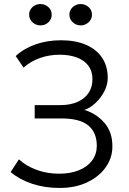

<svg xmlns="http://www.w3.org/2000/svg" viewBox="-20 -914 636 949"><path d="M275 15Q200.5 15 138.5 -5.8Q76.5 -26.5 32.5 -63.5L73.5 -126.5Q109 -93.5 160.8 -74.5Q212.5 -55.5 271.5 -55.5Q329 -55.5 370.8 -72.8Q412.5 -90 435.2 -120.8Q458 -151.5 458.5 -192.5Q458.5 -259 416.5 -293.8Q374.5 -328.5 285 -328.5H151.5V-394.5H278.5Q326.5 -394.5 362 -409.8Q397.5 -425 417.2 -453.8Q437 -482.5 437 -522.5Q437 -561.5 417.5 -588.2Q398 -615 361.5 -629.2Q325 -643.5 275 -643.5Q223 -643.5 177.2 -627.2Q131.5 -611 96.5 -580L57.5 -637Q99 -675 156.8 -695Q214.5 -715 281.5 -715Q352.5 -715 404.5 -692.8Q456.5 -670.5 484.5 -628.8Q512.5 -587 512.5 -529Q512.5 -494.5 495.2 -461.8Q478 -429 451.5 -404.5Q425 -380 397.5 -370.5Q456 -353 496.2 -306.8Q536.5 -260.5 535.5 -187.5Q535 -133.5 502.5 -87.2Q470 -41 411.2 -13Q352.5 15 275 15ZM180 -788.5Q157 -788.5 140.5 -804Q124 -819.5 124 -841.5Q124 -856.5 131.8 -868.5Q139.5 -880.5 152.2 -887.2Q165 -894 180 -894Q202 -894 218.8 -879.2Q235.5 -864.5 235.5 -841.5Q235.5 -826.5 228 -814.5Q220.5 -802.5 207.8 -795.5Q195 -788.5 180 -788.5ZM379 -788.5Q356 -788.5 339.5 -804Q323 -819.5 323 -841.5Q323 -856 330.5 -868Q338 -880 350.8 -887Q363.5 -894 379 -894Q401 -894 417.8 -879.2Q434.5 -864.5 434.5 -841.5Q434.5 -826.5 426.8 -814.5Q419 -802.5 406.2 -795.5Q393.5 -788.5 379 -788.5Z"/></svg>

Font: Geologica Cursive ExtraLight
Style: Regular
Weight: 250
Designer: Sindre Bremnes, Frode Helland
Foundry: Monokrom Skriftforlag AS
Version: Version 1.010;gftools[0.9.28]